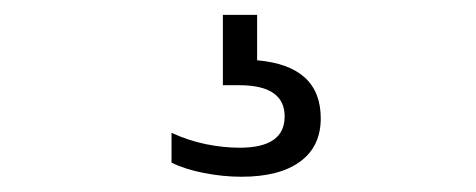

<svg xmlns="http://www.w3.org/2000/svg" viewBox="-20 -30 640 258"><path d="M304.5 207.5Q280 207.5 254.2 202.5Q228.5 197.5 210.5 188.5V148.5Q233.5 159 257 163.8Q280.5 168.5 302 168.5Q362.5 168.5 362.5 126.5Q362.5 84.5 301.5 84.5H279.5V-10H325.5V51Q411 58.5 411 129Q411 167 383.2 187.2Q355.5 207.5 304.5 207.5Z"/></svg>

Font: Encode Sans Expanded
Style: Regular
Weight: 400
Width: 7
Designer: Multiple Designers
Foundry: Impallari Type
Version: Version 3.000; ttfautohint (v1.8.3) -l 8 -r 50 -G 200 -x 14 